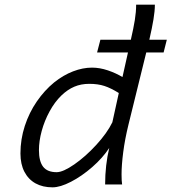

<svg xmlns="http://www.w3.org/2000/svg" viewBox="-20 -784 729 816"><path d="M614.7 -615.2H689L675.3 -561H601.6L525.9 -253.9Q510.7 -191.9 503.7 -137.2Q496.6 -82.5 496.6 -42.5Q496.6 -14.2 499 0H426.8Q426.8 -82 444.3 -155.3Q416.5 -112.8 372.1 -74Q327.6 -35.2 281.7 -11.5Q235.8 12.2 203.1 12.2Q161.6 12.2 131.1 -4.6Q100.6 -21.5 83.7 -54Q66.9 -86.4 66.9 -131.8Q66.9 -191.9 85.4 -248.8Q104 -305.7 136.5 -352.8Q168.9 -399.9 210 -433.6Q249 -464.8 290.5 -480.7Q332 -496.6 371.1 -496.6Q403.8 -496.6 438.5 -484.9Q473.1 -473.1 500.5 -456.5L523.9 -561H392.6L406.7 -615.2H536.1Q547.4 -664.1 553 -698.7Q558.6 -733.4 558.6 -764.2H638.2Q638.2 -737.3 632.3 -701.9Q626.5 -666.5 614.7 -615.2ZM359.4 -427.7Q324.2 -427.7 295.7 -415.5Q267.1 -403.3 241.2 -378.4Q212.4 -350.6 190.7 -310.5Q168.9 -270.5 157.2 -227.3Q145.5 -184.1 145.5 -146Q145.5 -98.6 163.3 -75.4Q181.2 -52.2 220.7 -52.2Q248 -52.2 295.9 -85.4Q343.8 -118.7 389.4 -168.5Q435.1 -218.3 457.5 -264.2L484.9 -388.7Q451.2 -409.7 423.6 -418.7Q396 -427.7 359.4 -427.7Z"/></svg>

Font: Lesson One Light
Style: Italic
Weight: 300
Italic angle: -14°
Designer: But Ko, Victor Gaultney, Annie Olsen, Julie Remington, Don Collingsworth, Eric Hays, Becca Hirsbrunner
Version: Version 1.100